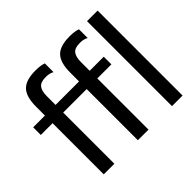

<svg xmlns="http://www.w3.org/2000/svg" viewBox="-167 -943 1154 1154"><g transform="rotate(-45 410.0 -366.0)"><path d="M779.8 0H689.9V-722.2H779.8ZM109.9 -575.2Q109.9 -659.7 144.5 -695.8Q179.2 -731.9 259.8 -731.9H266.1Q302.2 -731.9 331.1 -722.2V-647.9Q309.1 -660.2 282.2 -660.2H272.9Q233.4 -660.2 216.8 -639.4Q200.2 -618.7 200.2 -573.2V-500H399.9V-575.2Q399.9 -659.7 434.6 -695.8Q469.2 -731.9 549.8 -731.9H556.2Q592.3 -731.9 621.1 -722.2V-647.9Q599.1 -660.2 571.8 -660.2H563Q523.4 -660.2 506.8 -639.4Q490.2 -618.7 490.2 -573.2V-500H609.9V-435.1H490.2V0H399.9V-435.1H200.2V0H109.9V-435.1H9.8V-500H109.9Z"/></g></svg>

Font: Perun
Style: Regular
Weight: 400
Version: Version 1.0000